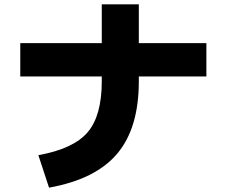

<svg xmlns="http://www.w3.org/2000/svg" viewBox="-20 -808 1040 881"><path d="M73 -610H447V-788H617V-610H927V-457H617V-435Q617 -220 517.5 -102.5Q418 15 205 53L156 -96Q317 -125 382 -201Q447 -277 447 -435V-457H73Z"/></svg>

Font: M PLUS 1p ExtraBold
Style: Regular
Weight: 800
Version: Version 1.062